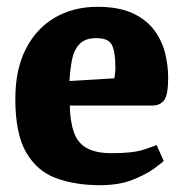

<svg xmlns="http://www.w3.org/2000/svg" viewBox="-20 -531 544 564"><path d="M274 13Q201 13 145 -7.5Q89 -28 57 -83Q25 -138 25 -240Q25 -327 56 -387.5Q87 -448 141.5 -479.5Q196 -511 266 -511Q330 -511 371 -491.5Q412 -472 434.5 -440.5Q457 -409 465.5 -373Q474 -337 474 -303Q474 -252 462 -236.5Q450 -221 428 -221H185Q186 -174 197 -142.5Q208 -111 235 -96Q262 -81 308 -81Q372 -81 404 -92Q436 -103 440 -105L461 -58Q457 -54 433.5 -36.5Q410 -19 370 -3Q330 13 274 13ZM184 -293 316 -301Q319 -319 319 -331Q319 -378 309 -398.5Q299 -419 263 -419Q230 -419 213.5 -401.5Q197 -384 191.5 -355.5Q186 -327 184 -293Z"/></svg>

Font: Faustina ExtraBold
Style: Regular
Weight: 800
Designer: Alfonso Garcia
Foundry: http://www.omnibus-type.com
Version: Version 1.200